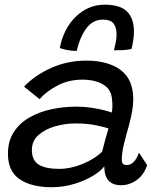

<svg xmlns="http://www.w3.org/2000/svg" viewBox="-20 -791 688 822"><path d="M201 10.5Q115 10.5 64.5 -23.5Q14 -57.5 14 -132.5Q14 -187 38.8 -225.2Q63.5 -263.5 105.5 -287.8Q147.5 -312 200 -323.2Q252.5 -334.5 308 -334.5Q341 -334.5 373 -329.5Q405 -324.5 428.2 -318.5Q451.5 -312.5 458.5 -309Q463.5 -337 459.5 -366.5Q456 -409.5 420.8 -429.8Q385.5 -450 332.5 -450Q274.5 -450 226.5 -425Q178.5 -400 149.5 -366.5L83 -420Q128.5 -468.5 198.8 -500Q269 -531.5 350 -531.5Q442 -531.5 496.2 -491.5Q550.5 -451.5 550.5 -366Q550.5 -342 545.5 -313.8Q540.5 -285.5 532.5 -256Q521 -216 511.2 -176.5Q501.5 -137 501.5 -108Q501.5 -93.5 507 -89Q512.5 -84.5 522.5 -84.5Q556 -84.5 575 -137.5L610 -84Q596 -42 565 -20Q534 2 498.5 2Q426.5 2 426.5 -79Q411.5 -58.5 377.5 -38Q343.5 -17.5 297.5 -3.5Q251.5 10.5 201 10.5ZM233.5 -68Q282 -68 332.8 -88.8Q383.5 -109.5 417 -141Q432 -200.5 444.5 -241Q431.5 -246 393 -254.2Q354.5 -262.5 303 -262.5Q259 -262.5 216 -250.2Q173 -238 144.8 -213Q116.5 -188 116.5 -149Q116.5 -105 145.5 -86.5Q174.5 -68 233.5 -68ZM236 -585.5Q252.5 -670 305.5 -720.5Q358.5 -771 428 -771Q494.5 -771 524 -741.5Q553.5 -712 553.5 -656Q553.5 -638.5 550.5 -618.8Q547.5 -599 543 -581.5Q527.5 -577.5 506 -576.5Q484.5 -575.5 468 -575.5Q472.5 -593.5 475.8 -611.2Q479 -629 479 -643.5Q479 -674.5 465.8 -690.8Q452.5 -707 421 -707Q377.5 -707 349.8 -669.8Q322 -632.5 308.5 -573Q286 -573 266.5 -577Q247 -581 236 -585.5Z"/></svg>

Font: Grandstander
Style: Italic
Weight: 400
Italic angle: -15°
Designer: Tyler Finck
Foundry: Etcetera Type Co
Version: Version 1.200; ttfautohint (v1.8.3)